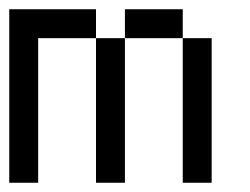

<svg xmlns="http://www.w3.org/2000/svg" viewBox="-20 -395 540 415"><path d="M0 -312.5V-375H62.5V-312.5ZM0 -250V-312.5H62.5V-250ZM0 -187.5V-250H62.5V-187.5ZM0 -125V-187.5H62.5V-125ZM0 -62.5V-125H62.5V-62.5ZM0 0V-62.5H62.5V0ZM62.5 -312.5V-375H125V-312.5ZM187.5 -250V-312.5H250V-250ZM187.5 -187.5V-250H250V-187.5ZM187.5 -125V-187.5H250V-125ZM187.5 -62.5V-125H250V-62.5ZM187.5 0V-62.5H250V0ZM250 -312.5V-375H312.5V-312.5ZM312.5 -312.5V-375H375V-312.5ZM375 -250V-312.5H437.5V-250ZM375 -187.5V-250H437.5V-187.5ZM375 -125V-187.5H437.5V-125ZM375 -62.5V-125H437.5V-62.5ZM375 0V-62.5H437.5V0ZM125 -312.5V-375H187.5V-312.5Z"/></svg>

Font: AprilSans
Style: Regular
Weight: 400
Designer: typesprite
Version: Version 1.001;PS 001.001;hotconv 1.0.88;makeotf.lib2.5.64775